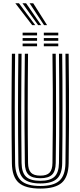

<svg xmlns="http://www.w3.org/2000/svg" viewBox="-20 -1122 482 1150"><path d="M221.5 7.5Q131.2 7.5 91.8 -27.9Q52.2 -63.2 51.2 -144.8Q50.2 -224 49.6 -305Q49 -386 49.1 -468.2Q49.2 -550.5 49.8 -633.5Q50.2 -716.5 51.2 -800H70.5Q69.8 -721.5 69.1 -640.4Q68.5 -559.2 68.5 -476.6Q68.5 -394 69 -310.9Q69.5 -227.8 70.5 -145Q71.5 -71 106.9 -39.5Q142.2 -8 221.5 -8Q300.2 -8 335.6 -39.5Q371 -71 372 -145Q373 -226 373.5 -307.6Q374 -389.2 374 -471.4Q374 -553.5 373.4 -635.8Q372.8 -718 372 -800H391.2Q392.8 -690.8 393.2 -581.8Q393.8 -472.8 393.2 -363.5Q392.8 -254.2 391.2 -144.8Q390 -63.2 350.6 -27.9Q311.2 7.5 221.5 7.5ZM221.5 -23.2Q152 -23.2 121.4 -51.6Q90.8 -80 90 -145.2Q89 -227.5 88.4 -309.2Q87.8 -391 87.8 -472.8Q87.8 -554.5 88.4 -636.2Q89 -718 90 -800H109.2Q108.5 -720.5 107.9 -639.2Q107.2 -558 107.2 -475.8Q107.2 -393.5 107.8 -310.8Q108.2 -228 109.2 -145.5Q110.2 -88 136.2 -63.5Q162.2 -39 221.5 -39Q280.2 -39 306.2 -63.5Q332.2 -88 333.2 -145.5Q334.2 -226.5 334.8 -308.1Q335.2 -389.8 335.2 -471.8Q335.2 -553.8 334.6 -635.9Q334 -718 333.2 -800H352.5Q353.5 -717.5 354 -635.8Q354.5 -554 354.5 -472.4Q354.5 -390.8 354.1 -309.1Q353.8 -227.5 352.5 -145.2Q351.8 -80 321.2 -51.6Q290.8 -23.2 221.5 -23.2ZM221.5 -54.5Q172.8 -54.5 151 -75.6Q129.2 -96.8 128.8 -145.8Q127.2 -255.2 126.8 -364Q126.2 -472.8 126.9 -581.6Q127.5 -690.5 128.8 -800H148Q147.2 -721.5 146.6 -640.2Q146 -559 146 -476.4Q146 -393.8 146.5 -310.8Q147 -227.8 148 -146Q148.5 -106 165.4 -88Q182.2 -70 221.5 -70Q260.5 -70 277.1 -88Q293.8 -106 294.2 -146Q295.8 -254.8 296.2 -363.5Q296.8 -472.2 296.2 -581.5Q295.8 -690.8 294.2 -800H313.8Q314.8 -717.5 315.2 -635.6Q315.8 -553.8 315.8 -472.2Q315.8 -390.8 315.4 -309.2Q315 -227.8 313.8 -145.8Q313.2 -96.5 291.5 -75.5Q269.8 -54.5 221.5 -54.5ZM242.5 -910V-926.5H329V-910ZM115.5 -845V-861.2H202V-845ZM115.5 -877.5V-893.8H202V-877.5ZM115.5 -910V-926.5H202V-910ZM242.5 -845V-861.2H329V-845ZM242.5 -877.5V-893.8H329V-877.5ZM172.8 -971.5 71.8 -1102.5H93.5L191 -971.5ZM208.2 -971.5 114.5 -1102.5H136.2L226.5 -971.5ZM243.8 -971.5 157.2 -1102.5H179L262 -971.5Z"/></svg>

Font: Big Shoulders Inline Text Thin SemiBold
Style: Regular
Weight: 600
Version: Version 2.002